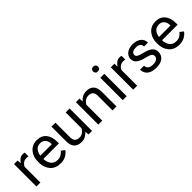

<svg xmlns="http://www.w3.org/2000/svg" viewBox="236 -1911 3113 3113"><g transform="rotate(-45 1792.5 -354.0)"><path d="M72.3 0V-513.7H154.3L158.2 -447.8H161.1Q180.7 -480 212.4 -504.2Q244.1 -528.3 288.1 -528.3Q298.8 -528.3 310.5 -525.9Q322.3 -523.4 327.1 -521.5V-437.5Q317.4 -439.5 306.6 -440.4Q295.9 -441.4 283.2 -441.4Q239.3 -441.4 208.5 -418.5Q177.7 -395.5 163.1 -361.3V0Z M374 -249V-264.6Q374 -380.9 437.7 -454.6Q501.5 -528.3 606.4 -528.3Q711.4 -528.3 768.1 -459.5Q824.7 -390.6 824.7 -273.4V-236.3H429.7V-308.6H733.4V-320.3Q733.4 -376 701.7 -415Q669.9 -454.1 610.4 -454.1Q538.1 -454.1 502.4 -399.2Q466.8 -344.2 466.8 -264.6V-249Q466.8 -169.4 504.4 -114.5Q542 -59.6 621.1 -59.6Q669.9 -59.6 705.1 -81.1Q740.2 -102.5 762.2 -131.8L820.8 -85.4Q796.4 -48.8 745.4 -17.1Q694.3 14.6 621.1 14.6Q501.5 14.6 437.7 -59.1Q374 -132.8 374 -249Z M931.2 -182.1V-513.7H1022V-181.2Q1022 -119.6 1049.6 -93Q1077.1 -66.4 1127.9 -66.4Q1171.4 -66.4 1204.6 -89.8Q1237.8 -113.3 1256.3 -150.4V-513.7H1347.2V0H1265.1L1261.2 -65.9H1258.3Q1230.5 -30.8 1190.2 -10.5Q1149.9 9.8 1101.1 9.8Q1023.4 9.8 977.3 -34.4Q931.2 -78.6 931.2 -182.1Z M1491.7 0V-513.7H1573.7L1577.6 -447.8H1580.6Q1608.4 -482.9 1648.7 -503.2Q1689 -523.4 1737.8 -523.4Q1815.4 -523.4 1861.6 -479.2Q1907.7 -435.1 1907.7 -331.5V0H1816.9V-332.5Q1816.9 -394 1789.3 -420.7Q1761.7 -447.3 1710.9 -447.3Q1667.5 -447.3 1634.3 -423.8Q1601.1 -400.4 1582.5 -363.3V0Z M2051.8 0V-513.7H2142.6V0ZM2040.5 -668.9Q2040.5 -691.9 2055.2 -707.5Q2069.8 -723.1 2097.2 -723.1Q2124.5 -723.1 2139.2 -707.5Q2153.8 -691.9 2153.8 -668.9Q2153.8 -646 2139.2 -630.4Q2124.5 -614.7 2097.2 -614.7Q2069.8 -614.7 2055.2 -630.4Q2040.5 -646 2040.5 -668.9Z M2291.5 0V-513.7H2373.5L2377.4 -447.8H2380.4Q2399.9 -480 2431.6 -504.2Q2463.4 -528.3 2507.3 -528.3Q2518.1 -528.3 2529.8 -525.9Q2541.5 -523.4 2546.4 -521.5V-437.5Q2536.6 -439.5 2525.9 -440.4Q2515.1 -441.4 2502.4 -441.4Q2458.5 -441.4 2427.7 -418.5Q2397 -395.5 2382.3 -361.3V0Z M2600.1 -151.4H2690.9V-148.9Q2690.9 -104.5 2723.6 -82Q2756.3 -59.6 2810.1 -59.6Q2863.8 -59.6 2894.8 -81.1Q2925.8 -102.5 2925.8 -136.7Q2925.8 -170.9 2900.9 -189.2Q2876 -207.5 2793 -227.1Q2710 -246.6 2661.1 -282Q2612.3 -317.4 2612.3 -380.9Q2612.3 -444.3 2664.8 -486.3Q2717.3 -528.3 2805.2 -528.3Q2893.1 -528.3 2946.8 -486.6Q3000.5 -444.8 3000.5 -373.5V-371.1H2910.2V-375.5Q2910.2 -412.1 2884.5 -433.1Q2858.9 -454.1 2805.2 -454.1Q2751.5 -454.1 2726.8 -434.6Q2702.1 -415 2702.1 -385.7Q2702.1 -356.4 2730.5 -339.4Q2758.8 -322.3 2841.8 -302.7Q2924.8 -283.2 2970 -246.6Q3015.1 -210 3015.1 -141.6Q3015.1 -73.2 2963.9 -29.3Q2912.6 14.6 2810.1 14.6Q2707.5 14.6 2653.8 -30Q2600.1 -74.7 2600.1 -148.9Z M3095.7 -249V-264.6Q3095.7 -380.9 3159.4 -454.6Q3223.1 -528.3 3328.1 -528.3Q3433.1 -528.3 3489.7 -459.5Q3546.4 -390.6 3546.4 -273.4V-236.3H3151.4V-308.6H3455.1V-320.3Q3455.1 -376 3423.3 -415Q3391.6 -454.1 3332 -454.1Q3259.8 -454.1 3224.1 -399.2Q3188.5 -344.2 3188.5 -264.6V-249Q3188.5 -169.4 3226.1 -114.5Q3263.7 -59.6 3342.8 -59.6Q3391.6 -59.6 3426.8 -81.1Q3461.9 -102.5 3483.9 -131.8L3542.5 -85.4Q3518.1 -48.8 3467 -17.1Q3416 14.6 3342.8 14.6Q3223.1 14.6 3159.4 -59.1Q3095.7 -132.8 3095.7 -249Z"/></g></svg>

Font: RobotoFlex
Style: Regular
Weight: 400
Designer: Berlow after Robertson
Foundry: Google
Version: Version 2.136